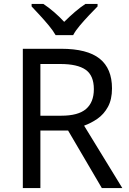

<svg xmlns="http://www.w3.org/2000/svg" viewBox="-20 -964 662 984"><path d="M294 -714Q427 -714 490.5 -663.5Q554 -613 554 -511Q554 -454 533 -416Q512 -378 479.5 -355.5Q447 -333 411 -320L607 0H502L329 -295H187V0H97V-714ZM289 -636H187V-371H294Q381 -371 421 -405.5Q461 -440 461 -507Q461 -577 419 -606.5Q377 -636 289 -636ZM265 -784Q252 -807 230 -833.5Q208 -860 184 -886Q160 -912 142 -931V-944H202Q228 -927 256 -903Q284 -879 309 -852Q336 -879 364 -903Q392 -927 418 -944H480V-931Q461 -912 436.5 -886Q412 -860 389.5 -833.5Q367 -807 355 -784Z"/></svg>

Font: Noto Sans Coptic
Style: Regular
Weight: 400
Designer: Monotype Design Team, Denis Moyogo Jacquerye
Foundry: Monotype Imaging Inc.
Version: Version 2.002; ttfautohint (v1.8.4.7-5d5b)